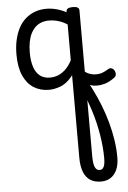

<svg xmlns="http://www.w3.org/2000/svg" viewBox="-71 -569 850 1271"><g transform="rotate(-5 353.5 66.5)"><path d="M258 17Q201 17 157 -10.5Q113 -38 88 -94Q63 -150 63 -235Q63 -287 73 -331Q83 -375 101.5 -410Q120 -445 147.5 -469Q175 -493 210 -506Q245 -519 287 -519Q328 -519 371.5 -504.5Q415 -490 449 -464V-381Q409 -413 372 -426.5Q335 -440 296 -440Q270 -440 247.5 -432Q225 -424 207.5 -408Q190 -392 177.5 -368Q165 -344 158.5 -312Q152 -280 152 -239Q152 -184 165 -144.5Q178 -105 204.5 -84Q231 -63 271 -63Q307 -63 339 -79.5Q371 -96 398 -132.5Q425 -169 443 -229L464 -168Q441 -91 406 -51Q371 -11 332 3Q293 17 258 17ZM548 652Q505 652 476 633Q447 614 432.5 576Q418 538 418 481V-489Q418 -515 462 -515Q484 -515 494 -508.5Q504 -502 504 -489V481Q504 513 508.5 534Q513 555 522.5 565Q532 575 545 575Q559 575 567 566Q575 557 578.5 540.5Q582 524 582 502Q582 462 578.5 423Q575 384 568.5 345Q562 306 553 266.5Q544 227 531 186Q518 145 502.5 103.5Q487 62 468 19L487 -68Q518 -16 546 39.5Q574 95 596.5 152.5Q619 210 635 268.5Q651 327 660 385.5Q669 444 669 502Q669 549 654.5 582.5Q640 616 613 634Q586 652 548 652ZM576 17Q530 17 494.5 -11.5Q459 -40 444 -89L463 -129Q476 -105 494 -89.5Q512 -74 533 -66Q554 -58 576 -58Q597 -58 613 -62.5Q629 -67 659 -85Q672 -93 683.5 -88Q695 -83 701.5 -71.5Q708 -60 707 -47Q706 -34 694 -25Q658 1 629.5 9Q601 17 576 17Z"/></g></svg>

Font: Playwrite CL
Style: Regular
Weight: 400
Designer: Veronika Burian, José Scaglione
Foundry: TypeTogether
Version: Version 1.002